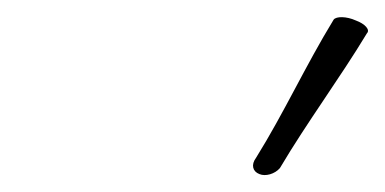

<svg xmlns="http://www.w3.org/2000/svg" viewBox="-20 -991 451 225"><path d="M308 -794C340 -848 378 -899 410 -952C414 -956 408 -963 397 -967C386 -972 374 -972 371 -968C338 -914 313 -859 280 -806C274 -798 276 -790 284 -787C291 -784 302 -787 308 -794Z"/></svg>

Font: Nupuram Thin Italic
Style: Regular
Weight: 100
Designer: Santhosh Thottingal (santhosh.thottingal@gmail.com)
Foundry: SMC
Version: Version 1.000